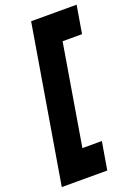

<svg xmlns="http://www.w3.org/2000/svg" viewBox="-167 -869 748 1039"><g transform="rotate(-20 207.0 -350.0)"><path d="M152 -800H414L387 -640H275L178 -60H290L263 100H1Z"/></g></svg>

Font: Oak Sans Black
Style: Italic
Weight: 900
Italic angle: -9.5°
Foundry: Erik Kennedy, Walven
Version: Version 1.000